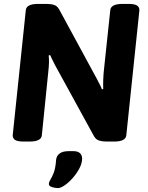

<svg xmlns="http://www.w3.org/2000/svg" viewBox="-20 -722 759 982"><path d="M102 2Q70 2 57.5 -6Q45 -14 45 -30L112 -670Q115 -702 175 -702H218Q240 -702 256 -697Q272 -692 282 -675L473 -323Q488 -295 494 -282.5Q500 -270 501 -265L508 -267Q507 -287 508 -315.5Q509 -344 513 -378L544 -670Q547 -702 607 -702H636Q668 -702 680.5 -694Q693 -686 693 -670L626 -30Q623 2 563 2H525Q503 2 487 -3Q471 -8 461 -25L262 -388Q249 -414 244 -424Q239 -434 236 -441L229 -438Q231 -422 230.5 -401.5Q230 -381 227 -355L194 -30Q191 2 131 2ZM277 240Q262 240 246 235Q230 230 230 219Q230 209 238 196.5Q246 184 255 161Q264 138 267 95Q269 75 285 63Q301 51 332 51H355Q378 51 389 61.5Q400 72 400 89Q400 113 386 139.5Q372 166 351.5 189Q331 212 310.5 226Q290 240 277 240Z"/></svg>

Font: Asap
Style: Bold Italic
Weight: 700
Italic angle: -6°
Designer: Pablo Cosgaya
Foundry: Omnibus-Type
Version: Version 3.001; ttfautohint (v1.8.3)